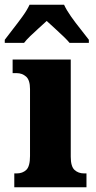

<svg xmlns="http://www.w3.org/2000/svg" viewBox="-49 -786 401 806"><path d="M11 0V-58H21Q46 -58 61.5 -73Q77 -88 77 -131V-412Q77 -450 60.5 -464.5Q44 -479 21 -479H4V-536H248V-128Q248 -87 264 -72.5Q280 -58 304 -58H314V0ZM-29 -619Q-15 -638 5.5 -664Q26 -690 45.5 -717Q65 -744 75 -766H220Q230 -744 249 -717Q268 -690 289 -664Q310 -638 324 -619V-606H243Q236 -615 218 -632.5Q200 -650 180 -668Q160 -686 147 -698Q133 -685 114 -668Q95 -651 78 -634.5Q61 -618 52 -606H-29Z"/></svg>

Font: Noto Serif Hebrew Condensed Black
Style: Regular
Weight: 900
Width: 3
Designer: Monotype Design Team
Foundry: Monotype Imaging Inc.
Version: Version 2.004; ttfautohint (v1.8.4.7-5d5b)